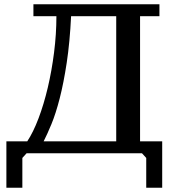

<svg xmlns="http://www.w3.org/2000/svg" viewBox="-20 -720 809 902"><path d="M729 -644H638V-56H742V162H667V22L647 0H105L85 22V162H10V-56H108Q136 -98 161 -164Q186 -230 204.5 -308.5Q223 -387 234 -473.5Q245 -560 245 -644H137V-700H729ZM526 -56V-644H314Q308 -521 293.5 -425.5Q279 -330 260.5 -258Q242 -186 221.5 -136.5Q201 -87 185 -56Z"/></svg>

Font: PT Serif Caption
Style: Regular
Weight: 400
Designer: A.Korolkova, O.Umpeleva, V.Yefimov
Foundry: ParaType Ltd
Version: Version 1.000W OFL